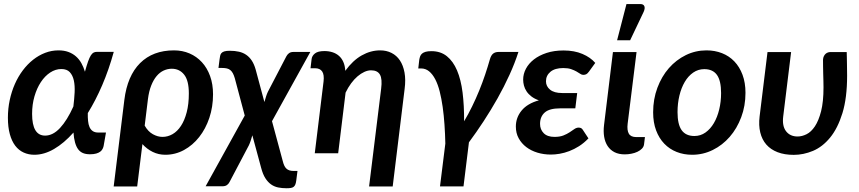

<svg xmlns="http://www.w3.org/2000/svg" viewBox="-20 -776 4348 972"><path d="M208.5 -89.5Q248 -89.5 284 -128.2Q320 -167 351.5 -237Q356 -274 357.8 -308.2Q359.5 -342.5 353.8 -368.8Q348 -395 333.2 -410.8Q318.5 -426.5 290.5 -426.5Q261 -426.5 234 -408.8Q207 -391 186.8 -360.2Q166.5 -329.5 154.5 -288.2Q142.5 -247 142.5 -199.5Q142.5 -89.5 208.5 -89.5ZM556 -513.5Q531 -423 497.5 -345Q464 -267 424.5 -203.5Q424 -182 425.8 -164Q427.5 -146 433.2 -132.8Q439 -119.5 449.8 -112.2Q460.5 -105 478 -105H516.5L504.5 -36.5Q503 -29.5 499.2 -22Q495.5 -14.5 487.8 -8.5Q480 -2.5 467.5 1.2Q455 5 435.5 5Q414.5 5 399.8 -1.2Q385 -7.5 375.2 -21Q365.5 -34.5 359.8 -55.2Q354 -76 352 -105Q304 -51 253.8 -21.8Q203.5 7.5 154 7.5Q124.5 7.5 99.8 -3.8Q75 -15 57.2 -38.2Q39.5 -61.5 29.8 -96.8Q20 -132 20 -180Q20 -226 29.2 -269.2Q38.5 -312.5 55.2 -350.5Q72 -388.5 95.5 -419.8Q119 -451 147.5 -473.5Q176 -496 208.5 -508.5Q241 -521 276 -521Q304.5 -521 326.2 -513Q348 -505 364.5 -490.5Q381 -476 392 -456.2Q403 -436.5 410 -413Q419 -445.5 426 -465.2Q433 -485 440 -495.8Q447 -506.5 454.2 -510Q461.5 -513.5 471 -513.5Z M712.5 -140Q729.5 -110 754 -96.5Q778.5 -83 802.5 -83Q829.5 -83 853.8 -97Q878 -111 896.2 -138.8Q914.5 -166.5 925.2 -207.8Q936 -249 936 -303Q936 -368.5 912.2 -398.2Q888.5 -428 849.5 -428Q828.5 -428 808.8 -419Q789 -410 773 -391Q757 -372 745.5 -343Q734 -314 729 -274.5ZM609.5 -270Q624.5 -392 689.2 -456.5Q754 -521 861 -521Q903.5 -521 939.5 -505.5Q975.5 -490 1002 -461.2Q1028.5 -432.5 1043.5 -391.2Q1058.5 -350 1058.5 -298.5Q1058.5 -235 1039.8 -179.2Q1021 -123.5 988.2 -82Q955.5 -40.5 911.5 -16.5Q867.5 7.5 817 7.5Q782.5 7.5 753 -7Q723.5 -21.5 701 -46.5L674.5 168H555.5Z M1411.5 39.5Q1414.5 52 1418.8 61.5Q1423 71 1429.5 77.2Q1436 83.5 1445.2 86.5Q1454.5 89.5 1468 89.5H1486L1480 136.5Q1478.5 149 1475.5 157Q1472.5 165 1467 169.5Q1461.5 174 1452.5 175.5Q1443.5 177 1430.5 177Q1408 177 1388.2 173Q1368.5 169 1352.2 157.5Q1336 146 1323.2 126Q1310.5 106 1302 73.5L1257.5 -91Q1253.5 -77 1249.2 -64Q1245 -51 1240 -40.5L1142.5 144.5Q1138.5 153.5 1129.8 160.2Q1121 167 1106.5 167H1021L1219 -191L1168.5 -380.5Q1164 -395.5 1158.8 -405.2Q1153.5 -415 1146.2 -421Q1139 -427 1128.8 -429.5Q1118.5 -432 1103.5 -432H1086L1091.5 -475Q1093 -484 1094.2 -492Q1095.5 -500 1100 -506Q1104.5 -512 1114.5 -515.5Q1124.5 -519 1143 -519Q1169 -519 1189.8 -514.2Q1210.5 -509.5 1226.8 -498.2Q1243 -487 1254.8 -469Q1266.5 -451 1274 -425L1318.5 -259.5Q1322.5 -274 1326.8 -287.2Q1331 -300.5 1336 -311L1429.5 -490.5Q1434 -499.5 1442.5 -506.2Q1451 -513 1465.5 -513H1551L1357 -162.5Z M1557.5 -477Q1559.5 -493.5 1574.5 -505.5Q1589.5 -517.5 1622.5 -517.5Q1644.5 -517.5 1663.2 -511.5Q1682 -505.5 1696 -493.2Q1710 -481 1718.2 -462.2Q1726.5 -443.5 1728 -417.5Q1766 -470 1811.2 -495.5Q1856.5 -521 1904.5 -521Q1936.5 -521 1962.2 -508Q1988 -495 2004.5 -470.2Q2021 -445.5 2027.8 -409.2Q2034.5 -373 2028.5 -326.5L1968 168H1848.5L1909.5 -326.5Q1916 -376.5 1903.5 -398.2Q1891 -420 1858.5 -420Q1842 -420 1824.5 -412Q1807 -404 1790 -389.5Q1773 -375 1757.5 -354Q1742 -333 1729.5 -307L1692 0H1573.5L1618 -363.5Q1622 -398 1611 -414.2Q1600 -430.5 1575 -430.5H1552Z M2604.5 -513Q2586.5 -456.5 2559.2 -396.8Q2532 -337 2498.8 -278Q2465.5 -219 2428.5 -162.5Q2391.5 -106 2354 -55.5L2326.5 167.5H2207.5L2234.5 -49Q2233.5 -98 2230.2 -145.2Q2227 -192.5 2221 -234.8Q2215 -277 2206 -312.8Q2197 -348.5 2183.5 -374.5Q2170 -400.5 2152.2 -415Q2134.5 -429.5 2111.5 -429.5H2097.5L2102.5 -473Q2104 -482.5 2107 -490.8Q2110 -499 2116.8 -504.8Q2123.5 -510.5 2134.8 -513.8Q2146 -517 2164 -517Q2210.5 -517 2242.2 -491.5Q2274 -466 2293.8 -419.5Q2313.5 -373 2321.8 -307.5Q2330 -242 2329.5 -162Q2351 -198 2370.2 -237.5Q2389.5 -277 2406 -317.5Q2422.5 -358 2436 -398.2Q2449.5 -438.5 2460 -475.5Q2466 -496.5 2476.8 -504.8Q2487.5 -513 2503.5 -513Z M2962 -414Q2954 -403 2947.5 -400Q2941 -397 2932.5 -397Q2925 -397 2917.2 -402.5Q2909.5 -408 2898.2 -414.2Q2887 -420.5 2871.2 -426Q2855.5 -431.5 2831.5 -431.5Q2789 -431.5 2766.5 -412.5Q2744 -393.5 2744 -364.5Q2744 -339 2764.8 -322Q2785.5 -305 2826 -305H2902L2892.5 -227.5H2816Q2761.5 -227.5 2737.8 -206.5Q2714 -185.5 2714 -149Q2714 -120.5 2732.5 -101.8Q2751 -83 2787 -83Q2814 -83 2832.2 -90.2Q2850.5 -97.5 2864 -106.5Q2877.5 -115.5 2888 -122.8Q2898.5 -130 2909.5 -130Q2923.5 -130 2930 -119.5L2959 -75.5Q2936.5 -52 2911.8 -36.2Q2887 -20.5 2862 -11Q2837 -1.5 2813.2 2.5Q2789.5 6.5 2769 6.5Q2733 6.5 2700.8 -3.2Q2668.5 -13 2644.2 -31.5Q2620 -50 2605.8 -76Q2591.5 -102 2591.5 -135Q2591.5 -181 2620.8 -216.5Q2650 -252 2708 -268Q2685.5 -276 2670.2 -287.8Q2655 -299.5 2645.8 -313.5Q2636.5 -327.5 2632.5 -342.8Q2628.5 -358 2628.5 -373Q2628.5 -401.5 2642.5 -428Q2656.5 -454.5 2682.8 -475Q2709 -495.5 2747 -508Q2785 -520.5 2833 -520.5Q2887.5 -520.5 2928.5 -503Q2969.5 -485.5 2993.5 -457.5Z M3083 -512.5H3202.5L3157.5 -150Q3153.5 -116.5 3163.5 -99.2Q3173.5 -82 3201.5 -82H3245L3240.5 -45.5Q3239 -33 3229.8 -23.5Q3220.5 -14 3206.8 -7.5Q3193 -1 3176.2 2.2Q3159.5 5.5 3143 5.5Q3112.5 5.5 3091 -5.5Q3069.5 -16.5 3056.2 -36.5Q3043 -56.5 3038.5 -83.8Q3034 -111 3038 -143.5ZM3104 -572 3151.5 -755.5H3221.5Q3237.5 -755.5 3242 -744.8Q3246.5 -734 3238.5 -716L3170 -572Z M3495.5 -87.5Q3526.5 -87.5 3551.5 -105.2Q3576.5 -123 3594 -152.8Q3611.5 -182.5 3621 -222Q3630.5 -261.5 3630.5 -305Q3630.5 -367.5 3609.5 -396.8Q3588.5 -426 3545.5 -426Q3514.5 -426 3489.2 -408.5Q3464 -391 3446.5 -361.2Q3429 -331.5 3419.5 -292Q3410 -252.5 3410 -208.5Q3410 -146 3431 -116.8Q3452 -87.5 3495.5 -87.5ZM3484 7.5Q3441.5 7.5 3405.5 -6.8Q3369.5 -21 3343 -48.5Q3316.5 -76 3301.5 -116Q3286.5 -156 3286.5 -207.5Q3286.5 -274 3308 -331.5Q3329.5 -389 3366.2 -431Q3403 -473 3452 -497Q3501 -521 3556.5 -521Q3599 -521 3635.2 -506.8Q3671.5 -492.5 3697.8 -465Q3724 -437.5 3739 -397.5Q3754 -357.5 3754 -306Q3754 -240 3732.5 -182.8Q3711 -125.5 3674.2 -83.2Q3637.5 -41 3588.5 -16.8Q3539.5 7.5 3484 7.5Z M4266.5 -512.5Q4267 -499.5 4267.2 -483Q4267.5 -466.5 4267.8 -449.8Q4268 -433 4268.2 -418Q4268.5 -403 4268.5 -393Q4268.5 -280 4244.8 -203.2Q4221 -126.5 4182.5 -79.5Q4144 -32.5 4095.8 -12.2Q4047.5 8 3998.5 8Q3951.5 8 3916.5 -5.5Q3881.5 -19 3859.5 -44.2Q3837.5 -69.5 3828.8 -105.5Q3820 -141.5 3825.5 -186.5L3865.5 -512.5H3985L3945 -186.5Q3939 -138 3959.5 -111.5Q3980 -85 4018 -85Q4040 -85 4063.2 -96.5Q4086.5 -108 4105.5 -136.5Q4124.5 -165 4136.8 -213Q4149 -261 4149 -334Q4149 -349 4148.5 -366.5Q4148 -384 4147.5 -402.5Q4147 -421 4146.8 -439Q4146.5 -457 4146.5 -473.5Q4147 -484 4150.8 -491.5Q4154.5 -499 4160 -503.8Q4165.5 -508.5 4171.8 -510.5Q4178 -512.5 4184 -512.5Z"/></svg>

Font: Lato 2
Style: Bold Italic
Weight: 700
Italic angle: -7°
Designer: Lukasz Dziedzic with Adam Twardoch and Botio Nikoltchev
Foundry: tyPoland Lukasz Dziedzic
Version: Version 2.015; 2015-08-06; http://www.latofonts.com/